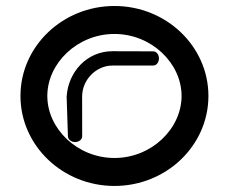

<svg xmlns="http://www.w3.org/2000/svg" viewBox="-20 -610 757 635"><path d="M136.5 -292.6C136.5 -401 235.9 -497.7 358.5 -497.7C481.1 -497.7 580.5 -401 580.5 -292.6C580.5 -184.2 481.1 -87.5 358.5 -87.5C235.9 -87.5 136.5 -184.2 136.5 -292.6ZM47.7 -292.6C47.7 -128.1 187.4 5 358.5 5C529.6 5 669.3 -128.1 669.3 -292.6C669.3 -457.1 529.6 -590.2 358.5 -590.2C187.4 -590.2 47.7 -457.1 47.7 -292.6ZM251.8 -159.2C251.8 -160.9 251.8 -162.4 251.8 -164.3C251.7 -180.4 251.6 -240.2 251.6 -290.3C251.6 -347 298.7 -393.2 351.7 -393.2C407.4 -393.2 486.6 -393.2 486.6 -393.2C498 -393.2 505.7 -404.6 505.7 -416.7C505.7 -428.8 498 -440.2 486.7 -440.2C486.7 -440.2 432.4 -440.6 351.7 -440.6C268 -440.6 205.7 -372.8 200.4 -290.7L200.3 -290.4L200.4 -290.2C200.4 -289.7 204.6 -164 204.7 -158.3C205.5 -148.5 215.6 -140.2 228.2 -140.2C240.4 -140.2 251.7 -147.8 251.8 -159.2Z"/></svg>

Font: Hi.
Style: Bold
Weight: 400
Designer: Mew Too, Robert Jablonski
Foundry: Cannot Into Space Fonts
Version: Version 1.996